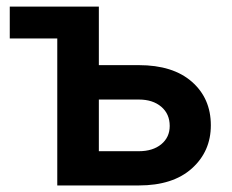

<svg xmlns="http://www.w3.org/2000/svg" viewBox="-20 -566 707 586"><path d="M9.8 -448.7V-545.9H281.7V-367.2H403.8Q507.8 -367.2 565.7 -316.4Q623.5 -265.6 623.5 -183.6Q623.5 -104 565.7 -52Q507.8 0 403.8 0H154.8V-448.7ZM281.7 -262.2V-104.5H403.8Q446.3 -104.5 472.2 -125.7Q498 -147 498 -181.6Q498 -218.3 472.2 -240.2Q446.3 -262.2 403.8 -262.2Z"/></svg>

Font: Inter-SemiBold
Style: Regular
Weight: 600
Designer: Rasmus Andersson
Foundry: rsms
Version: Version 4.000;git-a52131595